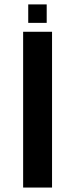

<svg xmlns="http://www.w3.org/2000/svg" viewBox="-20 -843 336 863"><path d="M84 0ZM106.9 -823.2H189.9V-740.2H106.9ZM213.9 -700.2V0H84V-700.2Z"/></svg>

Font: Pfennig
Style: Bold
Weight: 700
Version: Version 20120410 ; ttfautohint (v0.8)